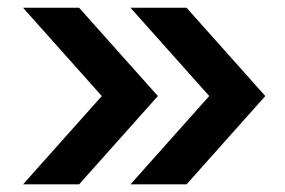

<svg xmlns="http://www.w3.org/2000/svg" viewBox="-20 -506 741 500"><path d="M465.8 -25.9H319.8L524.9 -255.9L319.8 -485.8H465.8L670.9 -255.9ZM186 -25.9H40L245.1 -255.9L40 -485.8H186L391.1 -255.9Z"/></svg>

Font: Clear Sans
Style: Bold
Weight: 700
Foundry: Intel Corporation
Version: Version 1.00